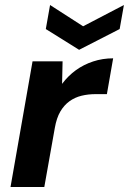

<svg xmlns="http://www.w3.org/2000/svg" viewBox="-20 -747 515 767"><path d="M22 0 110 -502H230L228 -412Q252 -444 283 -466.5Q314 -489 352 -501.5Q390 -514 432 -514L407 -371H363Q332 -371 305.5 -364.5Q279 -358 257.5 -342.5Q236 -327 221 -301.5Q206 -276 199 -236L157 0ZM475 -727 458 -631 296 -548 163 -631 180 -727 312 -642Z"/></svg>

Font: DM Sans 16pt
Style: Bold Italic
Weight: 700
Italic angle: -10°
Version: Version 4.004;gftools[0.9.30]